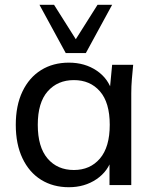

<svg xmlns="http://www.w3.org/2000/svg" viewBox="-20 -774 645 803"><path d="M268 9Q202 9 152 -22Q102 -53 74 -112Q46 -171 46 -252Q46 -333 74 -391.5Q102 -450 152 -481Q202 -512 268 -512Q335 -512 384.5 -478.5Q434 -445 450 -387H438L449 -503H537Q534 -473 531.5 -443Q529 -413 529 -384V0H438V-115H449Q433 -58 383.5 -24.5Q334 9 268 9ZM289 -63Q357 -63 398 -111Q439 -159 439 -252Q439 -345 398 -392Q357 -439 289 -439Q221 -439 179.5 -392Q138 -345 138 -252Q138 -159 179 -111Q220 -63 289 -63ZM255 -552 145 -754H206L297 -610L388 -754H449L339 -552Z"/></svg>

Font: Mulish ExtraLight Medium
Style: Regular
Weight: 500
Version: Version 3.603